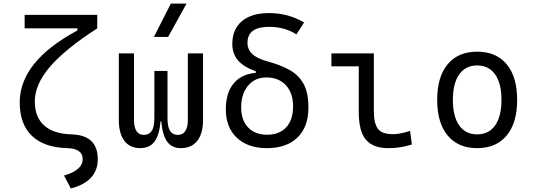

<svg xmlns="http://www.w3.org/2000/svg" viewBox="-20 -815 2970 1069"><path d="M374.5 234.4 336.4 162.6Q440.4 132.3 440.4 71.3Q440.4 12.7 356 9.8Q226.6 6.8 158.2 -58.1Q89.8 -123 89.8 -245.1Q89.8 -473.1 411.1 -645.5V-657.2H117.2V-732.4H521.5V-657.2Q341.8 -541 257.8 -442.9Q173.8 -344.7 173.8 -250Q173.8 -162.6 226.1 -116.2Q278.3 -69.8 377.4 -66.9Q524.4 -63 524.4 71.3Q524.4 194.8 374.5 234.4Z M986.3 9.8Q937.5 9.8 911.1 -25.9Q884.8 -61.5 877.9 -140.1H874Q867.2 -61.5 839.6 -25.9Q812 9.8 760.7 9.8Q703.1 9.8 672.4 -31Q641.6 -71.8 641.6 -146.5V-517.6H726.1V-146.5Q726.1 -106.9 739.7 -85.4Q753.4 -64 780.3 -64Q809.1 -64 824.2 -85.4Q839.4 -106.9 839.4 -157.7V-419.9H912.6V-157.7Q912.6 -106.9 927.2 -85.4Q941.9 -64 970.2 -64Q997.6 -64 1011.7 -85.4Q1025.9 -106.9 1025.9 -146.5V-517.6H1110.4V-146.5Q1110.4 -71.8 1078.6 -31Q1046.9 9.8 986.3 9.8ZM836.9 -609.4 931.2 -794.9H1018.6L916 -609.4Z M1466.3 9.8Q1359.9 9.8 1298.6 -48.1Q1237.3 -106 1237.3 -206.5Q1237.3 -298.3 1281 -350.6Q1324.7 -402.8 1404.3 -409.2V-418Q1336.9 -441.9 1305.2 -478.8Q1273.4 -515.6 1273.4 -570.3Q1273.4 -652.3 1327.1 -697.3Q1380.9 -742.2 1478 -742.2Q1585 -742.2 1672.9 -689.9L1630.4 -623.5Q1565.4 -665.5 1478 -665.5Q1357.9 -665.5 1357.9 -576.7Q1357.9 -539.6 1384.8 -514.2Q1411.6 -488.8 1472.7 -472.2Q1544.4 -452.6 1594.5 -424.1Q1644.5 -395.5 1670.9 -346.7Q1697.3 -297.9 1697.3 -216.3Q1697.3 -108.9 1636.5 -49.6Q1575.7 9.8 1466.3 9.8ZM1467.3 -64.9Q1535.6 -64.9 1573.7 -106.4Q1611.8 -147.9 1611.8 -222.7Q1611.8 -296.9 1571.8 -340.3Q1531.7 -383.8 1462.9 -383.8Q1399.4 -383.8 1361.1 -337.9Q1322.8 -292 1322.8 -216.3Q1322.8 -146 1361.3 -105.5Q1399.9 -64.9 1467.3 -64.9Z M2142.1 9.8Q2055.7 9.8 2016.6 -38.1Q1977.5 -85.9 1977.5 -190.4V-445.8H1825.2V-517.6H2061.5V-195.3Q2061.5 -128.9 2083.7 -98.4Q2106 -67.9 2168.5 -67.9Q2206.1 -67.9 2263.2 -86.4L2273.4 -10.7Q2239.7 0 2208.7 4.9Q2177.7 9.8 2142.1 9.8Z M2636.7 9.8Q2530.8 9.8 2472.4 -60.5Q2414.1 -130.9 2414.1 -258.8Q2414.1 -387.2 2472.4 -457.3Q2530.8 -527.3 2636.7 -527.3Q2742.7 -527.3 2801 -457.3Q2859.4 -387.2 2859.4 -258.8Q2859.4 -130.9 2801 -60.5Q2742.7 9.8 2636.7 9.8ZM2636.7 -66.9Q2701.7 -66.9 2736.8 -116.9Q2772 -167 2772 -258.8Q2772 -350.6 2736.8 -400.6Q2701.7 -450.7 2636.7 -450.7Q2571.8 -450.7 2536.6 -400.6Q2501.5 -350.6 2501.5 -258.8Q2501.5 -167 2536.6 -116.9Q2571.8 -66.9 2636.7 -66.9Z"/></svg>

Font: Cascadia Code NF SemiLight
Style: Regular
Weight: 350
Monospace: yes
Designer: Aaron Bell
Foundry: Saja Typeworks
Version: Version 2404.023; ttfautohint (v1.8.4)